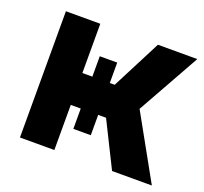

<svg xmlns="http://www.w3.org/2000/svg" viewBox="-98 -644 807 758"><g transform="rotate(20 305.5 -265.0)"><path d="M56.4 -530.4H200.9V-323.5H336.7L443 -530.4H608.5L461.5 -267.8L610.5 0H443.4L349.1 -189.5H200.9V0H56.4ZM316.1 -409.2V-104.1H242.8V-409.2Z"/></g></svg>

Font: Pretendard Variable
Style: Regular
Weight: 400
Designer: Base glyphs from Inter by Rasmus Andersson; Hangul glyphs from Noto Sans CJK(Source Han Sans) by Jang Soo-young and Kang
Foundry: Kil Hyung-jin
Version: Version 1.100;FEAKit 1.0